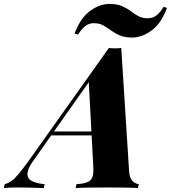

<svg xmlns="http://www.w3.org/2000/svg" viewBox="-114 -957 870 977"><path d="M54 -137Q25 -96 25.5 -71Q26 -46 50.5 -34.5Q75 -23 113 -20L109 0Q62 -2 31 -2.5Q0 -3 -27 -3Q-49 -3 -63.5 -2.5Q-78 -2 -94 0L-90 -20Q-71 -25 -55 -36.5Q-39 -48 -19.5 -71.5Q0 -95 28 -133L440 -713Q455 -711 472.5 -711Q490 -711 503 -713L543 -84Q546 -48 561.5 -34.5Q577 -21 592 -20L588 0Q561 -2 516 -2.5Q471 -3 431 -3Q383 -3 340 -2.5Q297 -2 271 0L275 -20Q323 -22 343.5 -37.5Q364 -53 361 -104L337 -553L381 -600ZM151 -288H443L435 -268H133ZM443 -937Q481 -937 506.5 -926Q532 -915 551 -900.5Q570 -886 590 -875Q610 -864 639 -864Q661 -864 680.5 -877.5Q700 -891 718 -922L736 -917Q706 -837 657 -801.5Q608 -766 558 -766Q520 -766 495 -777Q470 -788 450.5 -802.5Q431 -817 411 -828Q391 -839 363 -839Q341 -839 322 -826Q303 -813 283 -781L265 -786Q296 -867 345 -902Q394 -937 443 -937Z"/></svg>

Font: Playfair Display ExtraBold
Style: Italic
Weight: 800
Italic angle: -14°
Designer: Claus Eggers Sørensen
Foundry: Claus Eggers Sørensen
Version: Version 1.203